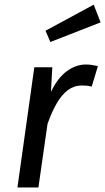

<svg xmlns="http://www.w3.org/2000/svg" viewBox="-20 -822 461 842"><path d="M356.4 -539.1Q370.4 -539.1 383.9 -537.1Q397.4 -535.1 409.4 -532.1L382.1 -442.1Q371.1 -445.1 361.6 -446.1Q352.1 -447.1 339.1 -447.1Q305.1 -447.1 278.2 -427.2Q251.2 -407.2 229.3 -369.7Q207.3 -332.3 188.4 -278.5L148.5 0H56.5L130.5 -527.1H209.4L203.4 -419.2Q233.4 -481.1 273.4 -510.1Q313.4 -539.1 356.4 -539.1ZM179.6 -687.2 390.9 -801.5 421.2 -723.9 200.8 -637.8Z"/></svg>

Font: Fira Sans Variable
Style: Italic
Weight: 397
Italic angle: -8°
Designer: Carrois Corporate & Edenspiekermann AG
Foundry: Carrois Corporate GbR & Edenspiekermann AG
Version: Version 4.202